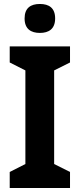

<svg xmlns="http://www.w3.org/2000/svg" viewBox="-20 -948 402 968"><path d="M181 -928C135 -928 104 -908 104 -855C104 -802 136 -782 181 -782C226 -782 258 -802 258 -855C258 -908 227 -928 181 -928ZM333 0V-81L253 -121V-593L333 -633V-714H29V-633L108 -593V-121L29 -81V0Z"/></svg>

Font: Noto Sans Sinhala UI SemiCondensed
Style: Bold
Weight: 700
Width: 4
Designer: Jelle Bosma - Monotype Design Team
Foundry: Monotype Imaging Inc.
Version: Version 2.006